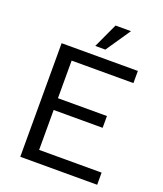

<svg xmlns="http://www.w3.org/2000/svg" viewBox="-159 -993 928 1096"><g transform="rotate(20 304.5 -445.0)"><path d="M96.4 0V-690H559.5V-616.2H184.1V-387.8H481.7V-316.2H184.1V-73.8H563.5V0ZM282.2 -741.1 351.1 -890H445L343.5 -741.1Z"/></g></svg>

Font: Mozilla Text ExtraLight
Style: Regular
Weight: 200
Designer: Studio DRAMA
Foundry: Studio DRAMA
Version: Version 1.000